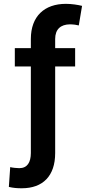

<svg xmlns="http://www.w3.org/2000/svg" viewBox="-20 -780 475 1004"><path d="M268.5 -528.4V-576C268.5 -626.8 296.9 -652.3 345.9 -652.7C367.2 -652.3 380 -649.9 392 -647L409.1 -749.3C386.4 -755 353.7 -759.9 324.6 -759.9C213.1 -759.9 141.3 -695.7 141.3 -576V-528.4H57.5V-432.5H141.3V20.6C141 68.9 123.2 99.1 81 99.4C69.6 99.1 44 97.3 33.4 93.8L26.3 197.4C50.1 203.1 70.7 204.5 93.8 204.5C204.5 204.5 268.5 139.9 268.5 20.6V-432.5H372.9V-528.4Z"/></svg>

Font: Riot Sans 2.0
Style: Bold
Weight: 600
Designer: Rasmus Andersson
Foundry: rsms
Version: Version 3.006;hotconv 1.0.109;makeotfexe 2.5.65596